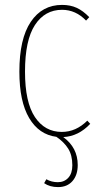

<svg xmlns="http://www.w3.org/2000/svg" viewBox="-20 -549 415 783"><path d="M238 10Q297 53 297 124Q297 165 275.5 189.5Q254 214 217 214Q183 214 160 198L169 182Q190 194 216 194Q242 194 258.5 176Q275 158 275 125Q275 84 258 57Q241 30 210 9Q139 0 99 -67.5Q59 -135 59 -257Q59 -391 105.5 -460Q152 -529 233 -529Q267 -529 293 -517Q319 -505 344 -479L331 -465Q289 -509 233 -509Q163 -509 122.5 -447Q82 -385 82 -257Q82 -132 122.5 -71.5Q163 -11 232 -11Q290 -11 336 -57L348 -44Q300 7 238 10Z"/></svg>

Font: Fira Sans Extra Condensed Thin
Style: Regular
Weight: 250
Width: 1
Designer: Carrois Corporate & Edenspiekermann AG
Foundry: Carrois Corporate GbR & Edenspiekermann AG
Version: Version 4.203